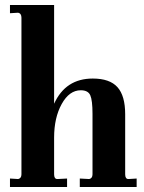

<svg xmlns="http://www.w3.org/2000/svg" viewBox="-20 -750 579 770"><path d="M20 0V-34L53 -32Q66 -35 66 -51V-679Q66 -696 53 -699L20 -697V-730H197V-334Q243 -435 352 -435Q420 -435 451 -400.5Q482 -366 482 -292V-51Q482 -32 495 -32L528 -34V0H300V-34L338 -32Q351 -35 351 -51V-293Q351 -348 342 -368Q333 -388 304 -388Q258 -388 227.5 -333Q197 -278 197 -198V-51Q197 -32 210 -32L249 -34V0Z"/></svg>

Font: UnnaBold
Style: Bold
Weight: 700
Designer: Jorge de Buen Unna
Foundry: Omnibus-Type
Version: Version 2.008;hotconv 1.0.109;makeotfexe 2.5.65596